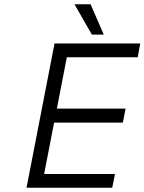

<svg xmlns="http://www.w3.org/2000/svg" viewBox="-20 -885 681 905"><path d="M237 -680H641L629 -615H295L248 -373H572L559 -307H235L188 -65H522L509 0H105ZM331 -865H407L469 -722H413Z"/></svg>

Font: Teachers[wght] Italic
Style: Regular
Weight: 400
Designer: Alfredo Marco Pradil & Chank Diesel
Version: Version 1.000;Glyphs 3.1.2 (3151)